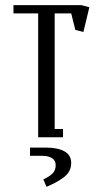

<svg xmlns="http://www.w3.org/2000/svg" viewBox="-20 -532 424 744"><path d="M32.2 -480V-512.2H294.9L326.2 -503.9L303.2 -408.2L272 -416L255.9 -480H191.9V-32.2H224.1V0H127.9V-480ZM96.2 40H160.2Q203.6 40 229.7 54.4Q255.9 68.8 255.9 100.1Q255.9 117.7 247.8 132.1Q239.7 146.5 223.6 157.7Q207.5 168.9 194.6 175.8Q181.6 182.6 160.2 191.9L147.9 163.1Q171.4 152.3 183.6 140.1Q195.8 127.9 195.8 107.9Q195.8 90.3 181.9 81.1Q168 71.8 144 71.8H96.2Z"/></svg>

Font: Gawaa
Style: Regular
Weight: 400
Designer: T. Christopher White
Version: Version 1.0